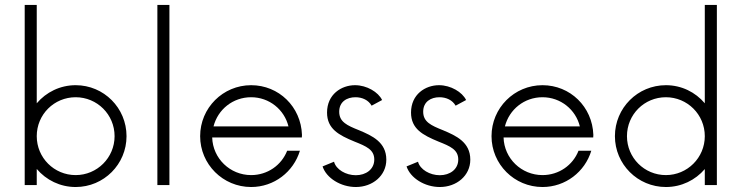

<svg xmlns="http://www.w3.org/2000/svg" viewBox="-20 -750 3005 778"><path d="M286.6 -404.8C223.6 -404.8 167 -376.5 128.9 -331.5V-730H80.1V0H128.9V-65.4C167 -20.5 223.6 7.8 286.6 7.8C400.9 7.8 492.7 -84.5 492.7 -198.2C492.7 -312.5 400.9 -404.8 286.6 -404.8ZM286.6 -40.5C199.2 -40.5 128.9 -110.8 128.9 -198.2C128.9 -286.1 199.2 -356 286.6 -356C373.5 -356 444.3 -286.1 444.3 -198.2C444.3 -110.8 373.5 -40.5 286.6 -40.5Z M617.7 0H666.5V-730H617.7Z M1203.6 -203.6C1199.7 -317.4 1109.9 -404.8 997.6 -404.8C883.3 -404.8 791 -312.5 791 -198.2C791 -84.5 883.3 7.8 997.6 7.8C1090.8 7.8 1169.4 -53.7 1195.3 -139.2H1143.6C1120.6 -80.6 1064 -40.5 997.6 -40.5C912.1 -40.5 842.3 -107.9 839.8 -192.9H1203.1ZM997.6 -356C1071.3 -356 1132.3 -305.7 1148.9 -237.8H845.2C862.8 -306.6 923.8 -356 997.6 -356Z M1421.9 7.8C1489.7 7.8 1545.4 -38.1 1545.4 -103C1545.4 -174.3 1487.3 -200.2 1435.1 -222.2C1386.2 -241.7 1354.5 -255.9 1354.5 -297.4C1354.5 -337.9 1385.7 -356 1420.4 -356C1448.2 -356 1473.1 -344.2 1485.8 -321.8L1528.3 -344.7C1512.7 -377 1466.3 -404.8 1418.5 -404.8C1363.3 -404.8 1305.2 -367.7 1305.2 -293.9C1305.2 -228 1352.5 -202.6 1416.5 -176.3C1464.4 -157.2 1496.6 -143.6 1496.6 -103.5C1496.6 -63.5 1462.4 -40 1421.9 -40C1381.3 -40 1341.8 -63 1333.5 -94.7L1287.1 -75.7C1302.2 -28.8 1360.4 7.8 1421.9 7.8Z M1762.2 7.8C1830.1 7.8 1885.7 -38.1 1885.7 -103C1885.7 -174.3 1827.6 -200.2 1775.4 -222.2C1726.6 -241.7 1694.8 -255.9 1694.8 -297.4C1694.8 -337.9 1726.1 -356 1760.7 -356C1788.6 -356 1813.5 -344.2 1826.2 -321.8L1868.7 -344.7C1853 -377 1806.6 -404.8 1758.8 -404.8C1703.6 -404.8 1645.5 -367.7 1645.5 -293.9C1645.5 -228 1692.9 -202.6 1756.8 -176.3C1804.7 -157.2 1836.9 -143.6 1836.9 -103.5C1836.9 -63.5 1802.7 -40 1762.2 -40C1721.7 -40 1682.1 -63 1673.8 -94.7L1627.4 -75.7C1642.6 -28.8 1700.7 7.8 1762.2 7.8Z M2384.3 -203.6C2380.4 -317.4 2290.5 -404.8 2178.2 -404.8C2064 -404.8 1971.7 -312.5 1971.7 -198.2C1971.7 -84.5 2064 7.8 2178.2 7.8C2271.5 7.8 2350.1 -53.7 2376 -139.2H2324.2C2301.3 -80.6 2244.6 -40.5 2178.2 -40.5C2092.8 -40.5 2022.9 -107.9 2020.5 -192.9H2383.8ZM2178.2 -356C2252 -356 2313 -305.7 2329.6 -237.8H2025.9C2043.5 -306.6 2104.5 -356 2178.2 -356Z M2835.9 -730V-331.5C2797.9 -376.5 2741.7 -404.8 2678.2 -404.8C2564 -404.8 2471.7 -312.5 2471.7 -198.2C2471.7 -84.5 2564 7.8 2678.2 7.8C2741.7 7.8 2797.9 -20.5 2835.9 -64.9V0H2884.8V-730ZM2678.2 -40.5C2590.8 -40.5 2520.5 -110.8 2520.5 -198.2C2520.5 -286.1 2590.8 -356 2678.2 -356C2765.1 -356 2835.9 -286.1 2835.9 -198.2C2835.9 -110.8 2765.1 -40.5 2678.2 -40.5Z"/></svg>

Font: Now Light
Style: Regular
Weight: 300
Designer: Alfredo Marco Pradil
Foundry: Alfredo Marco Pradil
Version: Version 1.200;hotconv 1.0.109;makeotfexe 2.5.65596